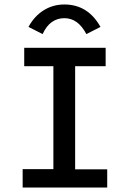

<svg xmlns="http://www.w3.org/2000/svg" viewBox="-20 -836 590 856"><path d="M81 0V-82H218V-541H88V-623H451V-541H315V-81H458V0ZM170 -684 107 -716Q133 -764 174.5 -790Q216 -816 267 -816Q372 -816 428 -716L365 -684Q328 -755 267 -755Q236 -755 211.5 -738Q187 -721 170 -684Z"/></svg>

Font: Inconsolata SemiExpanded SemiBold
Style: Regular
Weight: 600
Width: 6
Monospace: yes
Designer: Raph Levien, Cyreal, Brenton Simpson
Foundry: Raph Levien, Cyreal, Google
Version: Version 3.001; ttfautohint (v1.8.2.53-6de2)